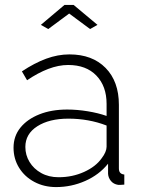

<svg xmlns="http://www.w3.org/2000/svg" viewBox="-20 -750 577 780"><path d="M35 -150Q35 -197 63 -231.5Q91 -266 140 -285.5Q189 -305 253 -305Q293 -305 336 -298Q379 -291 413 -279V-328Q413 -400 371.5 -443Q330 -486 257 -486Q218 -486 176 -470Q134 -454 90 -424L69 -460Q120 -494 167.5 -511.5Q215 -529 262 -529Q355 -529 409 -474Q463 -419 463 -324V-66Q463 -54 468.5 -48Q474 -42 485 -41V0Q476 1 470 1Q464 1 460 1Q441 -2 430.5 -15Q420 -28 419 -44V-85Q383 -40 326.5 -15Q270 10 208 10Q159 10 119.5 -11Q80 -32 57.5 -68.5Q35 -105 35 -150ZM393 -107Q403 -120 408 -132Q413 -144 413 -154V-240Q377 -254 338 -261Q299 -268 258 -268Q180 -268 131.5 -237Q83 -206 83 -153Q83 -120 100 -92Q117 -64 147.5 -47Q178 -30 218 -30Q274 -30 321.5 -51.5Q369 -73 393 -107ZM146 -649 242 -730H279L376 -649L346 -632L261 -695L176 -632Z"/></svg>

Font: Raleway Thin Light
Style: Regular
Weight: 300
Version: Version 4.026